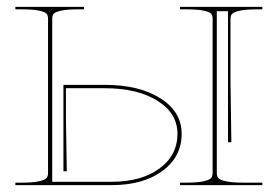

<svg xmlns="http://www.w3.org/2000/svg" viewBox="-20 -540 810 560"><path d="M645 -125V-507.3H612.3V-35.2Q612.3 -26.4 616.5 -21Q620.6 -15.6 637.9 -11.5Q655.3 -7.3 687.5 -7.3H745.1V0H504.9V-7.3H524.9Q557.1 -7.3 574.5 -11.5Q591.8 -15.6 595.9 -21Q600.1 -26.4 600.1 -35.2V-486.3Q600.1 -495.1 595.5 -500.2Q590.8 -505.4 573.7 -509Q556.6 -512.7 524.9 -512.7H504.9V-520H745.1V-512.7H727.5Q695.3 -512.7 678 -508.5Q660.6 -504.4 656.5 -499Q652.3 -493.7 652.3 -484.9V-300.3L654.8 -125ZM120.1 -486.3Q120.1 -495.1 115.5 -500.2Q110.8 -505.4 93.8 -509Q76.7 -512.7 44.9 -512.7H24.9V-520H225.1V-512.7H207.5Q175.8 -512.7 158.7 -509Q141.6 -505.4 137 -500.2Q132.3 -495.1 132.3 -486.3V-9.8H305.2Q392.1 -9.8 444.8 -48.3Q497.6 -86.9 497.6 -149.9Q497.6 -209.5 439.2 -246.1Q380.9 -282.7 285.2 -282.7H172.4V-189.9L174.8 -40.5H165V-292.5H285.2Q386.2 -292.5 448 -253.2Q509.8 -213.9 509.8 -149.9Q509.8 -82.5 453.6 -41.3Q397.5 0 305.2 0H24.9V-7.3H44.9Q77.1 -7.3 94.5 -11.5Q111.8 -15.6 116 -21Q120.1 -26.4 120.1 -35.2Z"/></svg>

Font: ZnikomitNo25
Style: Regular
Weight: 100
Designer: gluk
Foundry: gluk
Version: Version 0.56